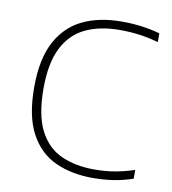

<svg xmlns="http://www.w3.org/2000/svg" viewBox="-72 -665 658 735"><g transform="rotate(10 257.0 -297.5)"><path d="M336 7Q254 7 191 -21.8Q128 -50.5 92 -117.2Q56 -184 56 -297Q56 -405 91.2 -472.2Q126.5 -539.5 191 -570.8Q255.5 -602 343.5 -602Q384.5 -602 420.5 -597.2Q456.5 -592.5 492 -582.5V-548.5Q455.5 -559 418.2 -564Q381 -569 342.5 -569Q263.5 -569 207.5 -542Q151.5 -515 121.8 -455.5Q92 -396 92 -298Q92 -194.5 122.5 -135.2Q153 -76 208 -51Q263 -26 337 -26Q376.5 -26 412.5 -31.8Q448.5 -37.5 492 -51.5V-17.5Q456 -5 417.8 1Q379.5 7 336 7Z"/></g></svg>

Font: Encode Sans SC SemiExpanded Thin
Style: Regular
Weight: 250
Width: 6
Designer: Multiple Designers
Foundry: Impallari Type
Version: Version 3.002